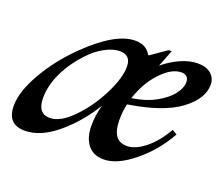

<svg xmlns="http://www.w3.org/2000/svg" viewBox="-94 -578 828 710"><g transform="rotate(20 320.0 -223.0)"><path d="M383 -213Q376 -185 376 -151Q376 -110 390 -89Q404 -68 435 -68Q467 -68 505 -98Q543 -128 574 -182L593 -171Q552 -97 487.5 -44.5Q423 8 371 8Q329 8 307.5 -20Q286 -48 286 -94Q286 -137 298 -177Q251 -100 186.5 -46Q122 8 60 8Q-9 8 -9 -66Q-9 -121 34 -196Q77 -271 143 -336Q254 -445 332 -445Q376 -445 394 -411H397L459 -454H471L445 -388Q478 -415 512.5 -430Q547 -445 578 -445Q612 -445 630.5 -428.5Q649 -412 649 -387Q649 -331 583.5 -282.5Q518 -234 383 -213ZM390 -240Q444 -248 483 -269.5Q522 -291 541.5 -316.5Q561 -342 561 -364Q561 -393 532 -393Q494 -393 452.5 -349Q411 -305 390 -240ZM335 -344Q335 -389 291 -389Q265 -389 232.5 -371.5Q200 -354 172 -323Q132 -281 107.5 -230Q83 -179 83 -130Q83 -68 131 -68Q172 -68 220 -117Q268 -166 301.5 -232Q335 -298 335 -344Z"/></g></svg>

Font: Ibarra Real Nova
Style: Italic
Weight: 400
Italic angle: -22°
Designer: Jose Maria Ribagorda & Octavio Pardo
Foundry: Octavio Pardo
Version: Version 1.014